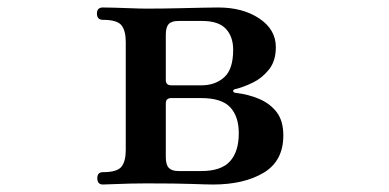

<svg xmlns="http://www.w3.org/2000/svg" viewBox="-20 -493 1040 513"><path d="M255 0Q240 0 240 -17Q240 -33 255 -33Q293 -33 304.5 -47.5Q316 -62 316 -92V-381Q316 -411 304.5 -425.5Q293 -440 255 -440Q239 -440 239 -457Q239 -473 255 -473Q263 -473 284 -472.5Q305 -472 329.5 -471Q354 -470 371 -470Q417 -470 457 -471Q497 -472 525.5 -472.5Q554 -473 563 -473Q629 -473 673 -443.5Q717 -414 717 -367Q717 -330 698.5 -307Q680 -284 655 -272Q630 -260 609 -255Q603 -254 603 -250Q603 -246 609 -245Q644 -241 673 -228.5Q702 -216 719.5 -193Q737 -170 737 -131Q737 -63 684.5 -31.5Q632 0 549 0Q534 0 493.5 -1.5Q453 -3 370 -3Q353 -3 328.5 -2.5Q304 -2 283.5 -1Q263 0 255 0ZM457 -36H518Q571 -36 594.5 -62Q618 -88 618 -137Q618 -182 595 -206.5Q572 -231 517 -231H438Q423 -231 423 -217V-73Q423 -53 431 -44.5Q439 -36 457 -36ZM438 -265H518Q555 -265 579 -286.5Q603 -308 603 -360Q603 -395 583.5 -416Q564 -437 520 -437H457Q438 -437 430.5 -428.5Q423 -420 423 -400V-279Q423 -265 438 -265Z"/></svg>

Font: Zen Old Mincho Black
Style: Regular
Weight: 900
Designer: Yoshimichi Ohira
Foundry: Positype
Version: Version 1.001